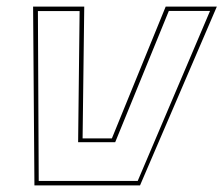

<svg xmlns="http://www.w3.org/2000/svg" viewBox="-20 -560 675 580"><path d="M84 0 80 -540H234.5L229.5 -142H318L480.5 -540H635L403 0ZM97 -13.5H396L614.5 -527H490L328 -130.5H216L220.5 -526.5H94.5Z"/></svg>

Font: Tourney Thin Thin
Style: Italic
Weight: 250
Italic angle: -12°
Version: Version 1.015